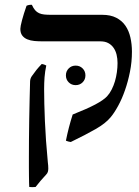

<svg xmlns="http://www.w3.org/2000/svg" viewBox="-20 -575 570 788"><path d="M110.8 -555.2Q117.2 -541 124.3 -533Q131.3 -524.9 140.6 -520.8Q149.9 -516.6 162.1 -515.4Q174.3 -514.2 190.9 -514.2H399.9Q433.6 -514.2 457 -502.2Q480.5 -490.2 494.6 -469.7Q508.8 -449.2 515.1 -421.6Q521.5 -394 521.5 -362.8Q521.5 -320.8 513.4 -280.5Q505.4 -240.2 492.9 -204.6Q480.5 -168.9 464.8 -140.4Q449.2 -111.8 434.1 -93.8Q413.6 -68.8 372.8 -45.4Q332 -22 270.5 7.8Q259.3 6.3 250.5 2.4Q261.2 -51.8 278.3 -105Q337.4 -128.4 371.1 -146.2Q404.8 -164.1 419.4 -179.7Q430.2 -191.4 438.2 -207.3Q446.3 -223.1 451.7 -241.2Q457 -259.3 459.7 -278.6Q462.4 -297.9 462.4 -316.4Q462.4 -334.5 458.5 -350.6Q454.6 -366.7 446 -378.9Q437.5 -391.1 424.3 -398.2Q411.1 -405.3 392.1 -405.3H155.8Q138.2 -405.3 121.6 -406.7Q105 -408.2 92 -413.6Q79.1 -418.9 71.3 -429.2Q63.5 -439.5 63.5 -456.5Q63.5 -460.9 65.2 -470.2Q66.9 -479.5 70.3 -491.9Q73.7 -504.4 78.4 -519.8Q83 -535.2 88.9 -551.3Q93.8 -553.7 99.6 -554.7Q105.5 -555.7 110.8 -555.2ZM169.9 -306.2Q164.6 -281.2 162.8 -257.8Q161.1 -234.4 161.1 -209.5Q161.1 -154.8 164.3 -78.1Q167.5 -1.5 176.3 90.8Q177.2 97.7 177.7 104Q178.2 110.4 178.2 116.7Q178.2 123.5 176.5 129.9Q174.8 136.2 169.4 141.6Q145.5 167 126 192.4Q112.8 193.8 100.1 192.4Q99.6 188 99.4 176.5Q99.1 165 98.9 148.9Q98.6 132.8 98.6 112.3Q98.6 92.3 98.6 69.3Q98.6 39.6 98.9 -0.7Q99.1 -41 99.9 -83.7Q100.6 -126.5 101.6 -167.7Q102.5 -209 103.5 -241.2Q104 -252.9 110.4 -262.2Q120.6 -276.9 129.6 -288.1Q138.7 -299.3 151.4 -312.5Q161.1 -311 169.9 -306.2ZM250.5 -265.6Q250.5 -282.7 262 -294.2Q273.4 -305.7 290.5 -305.7Q307.6 -305.7 319.1 -294.2Q330.6 -282.7 330.6 -265.6Q330.6 -248.5 319.1 -237.1Q307.6 -225.6 290.5 -225.6Q273.4 -225.6 262 -237.1Q250.5 -248.5 250.5 -265.6Z"/></svg>

Font: Federov2
Style: Regular
Weight: 400
Designer: Olexa M. Volochay | Cyreal.org
Foundry: Olexa M. Volochay | Cyreal.org
Version: Version 1.000